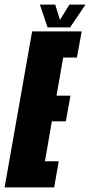

<svg xmlns="http://www.w3.org/2000/svg" viewBox="-63 -811 390 831"><path d="M-43 0H171.5L191 -113H131.5L161.5 -286H222L242 -397H181.5L210.5 -562H270L290.5 -675H76ZM143 -692.5H240.5L307 -791H237.5L196.5 -725L176 -791H109.5Z"/></svg>

Font: Anybody UltraCondensed ExtraBold
Style: Italic
Weight: 800
Width: 1
Italic angle: -10°
Version: Version 1.113;gftools[0.9.25]